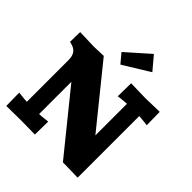

<svg xmlns="http://www.w3.org/2000/svg" viewBox="-254 -1151 1329 1329"><g transform="rotate(45 410.0 -486.5)"><path d="M376 -759.8 319.8 -827.1 487.8 -976.1 569.8 -878.9ZM799.8 -721.2 801.8 -591.8 777.8 -595.2Q734.9 -600.1 720.2 -600.1V2.9Q604 0 600.1 0H573.2L220.2 -436V-120.1Q234.9 -120.1 277.8 -125L301.8 -127.9L299.8 1L160.2 -1L20 1L18.1 -127.9L42 -125Q85 -120.1 100.1 -120.1V-529.8Q100.1 -601.1 42 -618.2L18.1 -625L20 -722.2L160.2 -717.8L252 -721.2L600.1 -291V-600.1Q585 -600.1 542 -595.2L518.1 -591.8L520 -721.2L660.2 -717.8Z"/></g></svg>

Font: Zantroke
Style: Regular
Weight: 500
Foundry: gluk
Version: Version 0.36